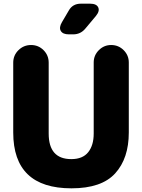

<svg xmlns="http://www.w3.org/2000/svg" viewBox="-20 -1008 773 1045"><path d="M355 -821Q322 -821 311 -839.5Q300 -858 317 -887L354 -950Q375 -988 420 -988H470Q505 -988 514.5 -968Q524 -948 502 -921L445 -853Q419 -821 378 -821ZM369 17Q52 17 52 -287V-667Q52 -707 80.5 -735Q109 -763 149 -763Q189 -763 217 -735Q245 -707 245 -667V-281Q245 -142 368 -142Q430 -142 460 -179.5Q490 -217 490 -281V-668Q490 -707 518 -735Q546 -763 585 -763Q625 -763 653 -735Q681 -707 681 -668V-287Q681 -146 607 -64.5Q533 17 369 17Z"/></svg>

Font: Jellee Roman
Style: Regular
Weight: 400
Designer: Alfredo Marco Pradil
Foundry: Alfredo Marco Pradil
Version: Version 1.016;PS 001.016;hotconv 1.0.88;makeotf.lib2.5.64775